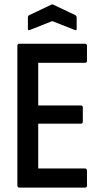

<svg xmlns="http://www.w3.org/2000/svg" viewBox="-20 -854 465 874"><path d="M69 0Q59 0 59 -10V-645Q59 -655 68 -655H367Q376 -655 376 -645V-579Q376 -568 367 -568H154V-374H348Q357 -374 357 -364V-301Q357 -291 348 -291H154V-87H367Q376 -87 376 -76V-10Q376 0 367 0ZM117 -718Q107 -714 107 -722V-774Q107 -782 113 -785L212 -832Q218 -836 224 -832L323 -785Q329 -782 329 -774V-722Q329 -714 319 -718L218 -758Z"/></svg>

Font: Sofia Sans Condensed SemiBold
Style: Regular
Weight: 600
Designer: Botio Nikoltchev, Ani Petrova
Foundry: lettersoup
Version: Version 4.101